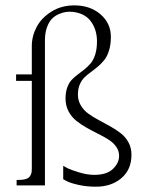

<svg xmlns="http://www.w3.org/2000/svg" viewBox="-20 -703 551 728"><path d="M219.7 -23.4V-74.2Q226.1 -70.3 237.1 -64.7Q248 -59.1 279.1 -49.6Q310.1 -40 337.9 -40Q384.8 -40 408.2 -62.5Q431.6 -85 431.6 -112.3Q431.6 -131.3 420.4 -147Q409.2 -162.6 391.4 -173.8Q373.5 -185.1 351.8 -195.8Q330.1 -206.5 308.3 -218.8Q286.6 -231 268.8 -245.4Q251 -259.8 239.7 -281.2Q228.5 -302.7 228.5 -329.1Q228.5 -353.5 235.1 -371.6Q241.7 -389.6 252.2 -400.6Q262.7 -411.6 275.4 -420.9Q288.1 -430.2 300.8 -440.4Q313.5 -450.7 324 -463.1Q334.5 -475.6 341.1 -496.6Q347.7 -517.6 347.7 -545.9Q347.7 -590.3 324.7 -621.8Q301.8 -653.3 253.9 -658.2Q241.7 -659.2 229.5 -657.5Q217.3 -655.8 202.4 -649.2Q187.5 -642.6 176.5 -631.3Q165.5 -620.1 158 -599.1Q150.4 -578.1 150.4 -550.8V0H43V-20.5Q64 -20.5 76.2 -23.7Q88.4 -26.9 93.5 -34.7Q98.6 -42.5 99.6 -48.8Q100.6 -55.2 100.6 -68.4V-396.5H41V-420.9H100.6V-528.3Q100.6 -565.9 118.7 -600.3Q136.7 -634.8 174.6 -658.7Q212.4 -682.6 261.7 -682.6Q321.8 -682.6 361.1 -648.7Q400.4 -614.7 400.4 -563.5Q400.4 -534.7 393.6 -512.2Q386.7 -489.7 375.7 -475.8Q364.7 -461.9 351.3 -450.7Q337.9 -439.5 324.5 -429.7Q311 -419.9 300 -409.2Q289.1 -398.4 282.2 -382.1Q275.4 -365.7 275.4 -344.7Q275.4 -321.8 286.6 -303Q297.9 -284.2 315.7 -271.5Q333.5 -258.8 355.2 -247.3Q377 -235.8 398.7 -223.6Q420.4 -211.4 438.2 -197.5Q456.1 -183.6 467.3 -162.8Q478.5 -142.1 478.5 -116.2Q478.5 -60.1 440.4 -27.6Q402.3 4.9 343.8 4.9Q307.6 4.9 276.6 -2.2Q245.6 -9.3 232.4 -16.6Z"/></svg>

Font: Buda
Style: light
Weight: 400
Version: Version 1.002